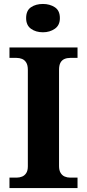

<svg xmlns="http://www.w3.org/2000/svg" viewBox="-20 -955 441 975"><path d="M28.1 0V-53H64.3Q79.2 -53 92.2 -58.3Q105.2 -63.6 113.3 -76.2Q121.4 -88.8 121.4 -110.5V-600Q121.4 -623.9 113.3 -637.1Q105.2 -650.4 92.2 -655.7Q79.2 -661 64.3 -661H28.1V-714H373.7V-661H336.3Q320.1 -661 307.2 -655.4Q294.3 -649.8 287.1 -636.8Q279.8 -623.9 279.8 -599.4V-111.7Q279.8 -90.5 287.6 -77.4Q295.4 -64.2 308.4 -58.6Q321.3 -53 336.3 -53H373.7V0ZM198.1 -791.1Q161.9 -791.1 137.3 -808.9Q112.7 -826.7 112.7 -863Q112.7 -901.5 137.3 -918.2Q161.9 -934.9 198.1 -934.9Q232.7 -934.9 258.4 -918.2Q284.1 -901.5 284.1 -863Q284.1 -826.7 258.4 -808.9Q232.7 -791.1 198.1 -791.1Z"/></svg>

Font: Noto Serif Malayalam
Style: Regular
Weight: 400
Designer: Indian type Foundry, Jelle Bosma, Monotype Design Team
Foundry: Monotype Imaging Inc.
Version: Version 2.103